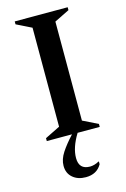

<svg xmlns="http://www.w3.org/2000/svg" viewBox="-134 -721 672 1023"><g transform="rotate(-15 202.0 -210.0)"><path d="M56 0V-16L139 -57V-603L56 -644V-660H348V-644L265 -603V-57L348 -16V0H226Q183 70 183 128Q183 191 244 191Q255 191 268 187.5Q281 184 293 177H296V192Q269 240 208 240Q164 240 136 216Q108 192 108 151Q108 115 132 78.5Q156 42 195 0Z"/></g></svg>

Font: Spectral SemiBold
Style: Regular
Weight: 600
Designer: Jean-Baptiste Levee
Foundry: Production Type
Version: Version 2.001